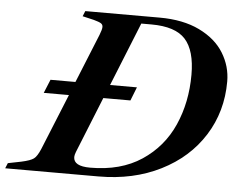

<svg xmlns="http://www.w3.org/2000/svg" viewBox="-109 -732 978 790"><g transform="rotate(5 379.5 -336.5)"><path d="M819 -435Q819 -311 756.5 -212Q694 -113 581.5 -56.5Q469 0 325 0H-60L-51 -22L4 -33Q41 -41 54.5 -51Q68 -61 81 -92L175 -323H71L94 -379H197L279 -581Q288 -604 288 -614Q288 -624 280 -629Q272 -634 250 -640L203 -651L212 -673H519Q616 -673 684 -640Q752 -607 785.5 -552.5Q819 -498 819 -435ZM670 -450Q670 -550 628.5 -596Q587 -642 488 -642H446L340 -379H451L429 -323H317L224 -92Q219 -79 219 -71Q219 -33 288 -33Q414 -33 500 -90Q586 -147 628 -241.5Q670 -336 670 -450Z"/></g></svg>

Font: Ibarra Real Nova
Style: Bold Italic
Weight: 700
Italic angle: -22°
Designer: Jose Maria Ribagorda & Octavio Pardo
Foundry: Octavio Pardo
Version: Version 1.014